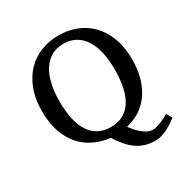

<svg xmlns="http://www.w3.org/2000/svg" viewBox="-195 -873 1177 1212"><g transform="rotate(-30 393.5 -267.0)"><path d="M722.2 -344.2Q722.2 -268.6 704.1 -208.3Q686 -147.9 654.1 -103.8Q622.1 -59.6 577.9 -31.7Q533.7 -3.9 481 7.8Q493.2 24.9 508.5 42.2Q523.9 59.6 540.8 73.7Q557.6 87.9 576.2 96.9Q594.7 106 613.8 106Q630.4 106 650.4 99.6Q670.4 93.3 688.2 85.2Q706.1 77.1 719 69.8Q731.9 62.5 734.9 61L758.8 100.1Q758.8 100.1 752.2 105.7Q745.6 111.3 733.9 119.6Q722.2 127.9 706.3 137.5Q690.4 147 672.4 155Q654.3 163.1 634.8 168.5Q615.2 173.8 596.2 173.8Q556.6 173.8 523.7 164.3Q490.7 154.8 462.2 135.3Q433.6 115.7 408 86.2Q382.3 56.6 356.9 17.1Q294.4 10.3 241.2 -15.1Q188 -40.5 148.7 -85.4Q109.4 -130.4 87.2 -194.8Q64.9 -259.3 64.9 -344.2Q64.9 -433.1 90.6 -501Q116.2 -568.8 160.6 -615Q205.1 -661.1 265.1 -684.6Q325.2 -708 394 -708Q462.9 -708 522.9 -684.6Q583 -661.1 627.2 -615Q671.4 -568.8 696.8 -501Q722.2 -433.1 722.2 -344.2ZM191.9 -344.2Q191.9 -272.5 204.1 -216.1Q216.3 -159.7 241.2 -120.8Q266.1 -82 304.2 -61.5Q342.3 -41 394 -41Q445.3 -41 483.2 -61.5Q521 -82 545.9 -120.8Q570.8 -159.7 583 -216.1Q595.2 -272.5 595.2 -344.2Q595.2 -411.1 583.3 -466.8Q571.3 -522.5 546.4 -562.5Q521.5 -602.5 483.6 -624.8Q445.8 -647 394 -647Q342.3 -647 304.2 -624.3Q266.1 -601.6 241.2 -561.3Q216.3 -521 204.1 -465.3Q191.9 -409.7 191.9 -344.2Z"/></g></svg>

Font: Artifika
Style: Medium
Weight: 500
Designer: Yulya Zhdanova | Cyreal.org
Foundry: Yulya Zhdanova | Cyreal
Version: Version 1.000